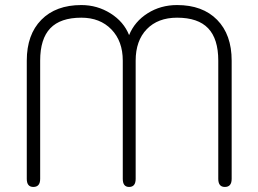

<svg xmlns="http://www.w3.org/2000/svg" viewBox="-20 -730 1023 760"><path d="M86 -22V-490Q86 -593 143.5 -651.5Q201 -710 302 -710Q365 -710 417.5 -677Q470 -644 491 -591Q513 -645 564.5 -677.5Q616 -710 681 -710Q782 -710 839.5 -651.5Q897 -593 897 -490V-22Q897 10 870 10Q844 10 844 -22V-490Q844 -576 804 -618Q764 -660 681 -660Q605 -660 561 -614.5Q517 -569 517 -490V-22Q517 10 491 10Q466 10 466 -22V-490Q466 -567 421 -613.5Q376 -660 302 -660Q219 -660 179 -618Q139 -576 139 -490V-22Q139 10 112 10Q86 10 86 -22Z"/></svg>

Font: Kodchasan ExtraLight
Style: Regular
Weight: 275
Version: Version 1.000; ttfautohint (v1.6)